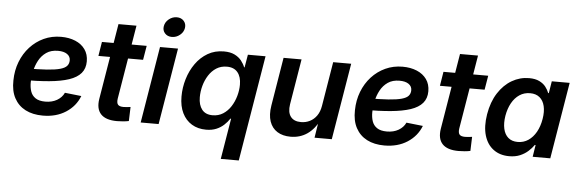

<svg xmlns="http://www.w3.org/2000/svg" viewBox="-56 -943 4029 1338"><g transform="rotate(5 1958.5 -273.5)"><path d="M260.3 11.7Q189.5 11.7 138.4 -14.6Q87.4 -41 60.3 -91.6Q33.2 -142.1 35.2 -215.3Q36.1 -285.2 59.3 -345.2Q82.5 -405.3 123.8 -450.4Q165 -495.6 220.2 -521Q275.4 -546.4 340.3 -546.4Q396.5 -546.4 440.2 -528.1Q483.9 -509.8 508.5 -475.1Q533.2 -440.4 533.2 -391.1Q533.2 -341.3 505.4 -308.6Q477.5 -275.9 422.1 -257.3Q366.7 -238.8 284.7 -231.2Q202.6 -223.6 94.2 -223.6L108.4 -306.2Q200.7 -306.2 260.3 -310.3Q319.8 -314.5 353.5 -324Q387.2 -333.5 400.6 -349.4Q414.1 -365.2 414.1 -388.2Q414.1 -415.5 391.1 -431.4Q368.2 -447.3 327.6 -447.3Q278.3 -447.3 245.6 -424.6Q212.9 -401.9 193.6 -366Q174.3 -330.1 165.8 -289.3Q157.2 -248.5 156.7 -212.9Q156.2 -177.7 165.8 -149.2Q175.3 -120.6 200.2 -103.8Q225.1 -86.9 269 -86.9Q315.9 -86.9 350.3 -106.7Q384.8 -126.5 400.4 -160.2L516.1 -147.5Q488.3 -75.2 420.9 -31.7Q353.5 11.7 260.3 11.7Z M939.5 -535.6 922.9 -436.5H610.4L626.5 -535.6ZM730.5 -669.4H856.4L770.5 -151.9Q766.1 -122.6 776.4 -109.9Q786.6 -97.2 815.4 -97.2Q825.2 -97.2 840.1 -98.6Q855 -100.1 864.7 -101.6L861.3 -2.9Q843.3 1 821.5 2.9Q799.8 4.9 778.8 4.9Q700.2 4.9 665.8 -31.7Q631.3 -68.4 642.6 -138.7Z M944.3 0 1032.7 -535.6H1158.7L1069.8 0ZM1108.4 -612.8Q1077.6 -612.8 1059.6 -633.1Q1041.5 -653.3 1046.4 -682.6Q1051.3 -711.9 1076.2 -732.2Q1101.1 -752.4 1131.8 -752.4Q1162.6 -752.4 1180.7 -732.2Q1198.7 -711.9 1194.3 -682.6Q1189.5 -653.3 1164.6 -633.1Q1139.6 -612.8 1108.4 -612.8Z M1648.4 204.1H1522.5L1569.8 -81.1H1564.9Q1548.8 -56.6 1526.4 -35.9Q1503.9 -15.1 1473.4 -2.4Q1442.9 10.3 1402.3 10.3Q1344.7 10.3 1302 -15.6Q1259.3 -41.5 1235.6 -89.6Q1211.9 -137.7 1211.9 -205.6Q1211.9 -268.1 1230 -328.1Q1248 -388.2 1282.5 -437Q1316.9 -485.8 1366.7 -514.9Q1416.5 -543.9 1479.5 -543.9Q1524.9 -543.9 1554.7 -529.1Q1584.5 -514.2 1602.3 -491.7Q1620.1 -469.2 1628.9 -445.8H1632.3L1647.5 -535.6H1771ZM1438.5 -93.8Q1480 -93.8 1512 -114.3Q1543.9 -134.8 1565.7 -168.5Q1587.4 -202.1 1598.9 -242.7Q1610.4 -283.2 1610.4 -322.8Q1610.4 -377.4 1584.7 -408.7Q1559.1 -439.9 1509.3 -439.9Q1467.8 -439.9 1436 -419.7Q1404.3 -399.4 1382.8 -365.7Q1361.3 -332 1350.3 -291.7Q1339.4 -251.5 1339.4 -211.4Q1339.4 -157.2 1364.3 -125.5Q1389.2 -93.8 1438.5 -93.8Z M1993.2 7.8Q1938 7.8 1900.1 -15.9Q1862.3 -39.6 1846.4 -85.4Q1830.6 -131.3 1841.3 -197.3L1897 -535.6H2022.9L1970.2 -216.8Q1961.4 -161.1 1984.1 -130.6Q2006.8 -100.1 2056.6 -100.1Q2089.8 -100.1 2118.2 -114.3Q2146.5 -128.4 2166.3 -156.2Q2186 -184.1 2192.9 -225.6L2244.1 -535.6H2370.1L2281.2 0H2160.6L2181.6 -133.8H2196.3Q2161.1 -63 2110.4 -27.6Q2059.6 7.8 1993.2 7.8Z M2649.4 11.7Q2578.6 11.7 2527.6 -14.6Q2476.6 -41 2449.5 -91.6Q2422.4 -142.1 2424.3 -215.3Q2425.3 -285.2 2448.5 -345.2Q2471.7 -405.3 2512.9 -450.4Q2554.2 -495.6 2609.4 -521Q2664.6 -546.4 2729.5 -546.4Q2785.6 -546.4 2829.3 -528.1Q2873 -509.8 2897.7 -475.1Q2922.4 -440.4 2922.4 -391.1Q2922.4 -341.3 2894.5 -308.6Q2866.7 -275.9 2811.3 -257.3Q2755.9 -238.8 2673.8 -231.2Q2591.8 -223.6 2483.4 -223.6L2497.6 -306.2Q2589.8 -306.2 2649.4 -310.3Q2709 -314.5 2742.7 -324Q2776.4 -333.5 2789.8 -349.4Q2803.2 -365.2 2803.2 -388.2Q2803.2 -415.5 2780.3 -431.4Q2757.3 -447.3 2716.8 -447.3Q2667.5 -447.3 2634.8 -424.6Q2602.1 -401.9 2582.8 -366Q2563.5 -330.1 2554.9 -289.3Q2546.4 -248.5 2545.9 -212.9Q2545.4 -177.7 2554.9 -149.2Q2564.5 -120.6 2589.4 -103.8Q2614.3 -86.9 2658.2 -86.9Q2705.1 -86.9 2739.5 -106.7Q2773.9 -126.5 2789.6 -160.2L2905.3 -147.5Q2877.4 -75.2 2810.1 -31.7Q2742.7 11.7 2649.4 11.7Z M3328.6 -535.6 3312 -436.5H2999.5L3015.6 -535.6ZM3119.6 -669.4H3245.6L3159.7 -151.9Q3155.3 -122.6 3165.5 -109.9Q3175.8 -97.2 3204.6 -97.2Q3214.4 -97.2 3229.2 -98.6Q3244.1 -100.1 3253.9 -101.6L3250.5 -2.9Q3232.4 1 3210.7 2.9Q3189 4.9 3168 4.9Q3089.4 4.9 3054.9 -31.7Q3020.5 -68.4 3031.7 -138.7Z M3522.9 10.3Q3457.5 10.3 3412.4 -23.2Q3367.2 -56.6 3348.6 -118.9Q3330.1 -181.2 3344.2 -267.6Q3358.9 -355 3398.4 -416.7Q3438 -478.5 3494.1 -511.2Q3550.3 -543.9 3614.3 -543.9Q3657.7 -543.9 3686 -530Q3714.4 -516.1 3730.7 -495.1Q3747.1 -474.1 3755.4 -451.7H3759.8L3773.4 -535.6H3898.4L3809.6 0H3686.5L3699.7 -83.5H3694.3Q3678.2 -60.1 3654.3 -38.6Q3630.4 -17.1 3597.9 -3.4Q3565.4 10.3 3522.9 10.3ZM3573.2 -93.8Q3614.3 -93.8 3647 -115.7Q3679.7 -137.7 3701.7 -176.8Q3723.6 -215.8 3732.4 -268.1Q3741.2 -320.3 3731.9 -358.9Q3722.7 -397.5 3697 -418.7Q3671.4 -439.9 3630.4 -439.9Q3588.9 -439.9 3556.4 -418.2Q3523.9 -396.5 3502.4 -357.9Q3481 -319.3 3472.2 -268.1Q3463.9 -216.3 3472.7 -177Q3481.4 -137.7 3506.8 -115.7Q3532.2 -93.8 3573.2 -93.8Z"/></g></svg>

Font: Inter 20pt SemiBold
Style: Italic
Weight: 600
Italic angle: -9.3988°
Version: Version 4.001;git-66647c0bb